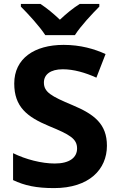

<svg xmlns="http://www.w3.org/2000/svg" viewBox="-20 -954 606 984"><path d="M212 -774H364C392 -819 453 -884 489 -920V-934H389C354 -912 322 -886 287 -853C252 -886 222 -911 187 -934H87V-920C124 -883 183 -819 212 -774ZM528 -207C528 -318 464 -368 352 -415C242 -461 205 -482 205 -531C205 -571 237 -599 302 -599C357 -599 417 -582 474 -556L521 -677C464 -703 393 -724 306 -724C156 -724 53 -654 53 -526C53 -407 118 -355 231 -308C338 -264 375 -243 375 -193C375 -147 337 -116 261 -116C193 -116 112 -137 47 -169V-31C106 -3 166 10 257 10C437 10 528 -86 528 -207Z"/></svg>

Font: Noto Sans Canadian Aboriginal
Style: Bold
Weight: 700
Designer: Monotype Design Team, Typotheque's Kevin King
Foundry: Monotype Imaging Inc.
Version: Version 2.004